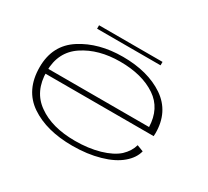

<svg xmlns="http://www.w3.org/2000/svg" viewBox="-135 -895 1209 1116"><g transform="rotate(30 469.0 -337.0)"><path d="M453.5 5.5V-27Q297.5 -27 204 -94.5Q109.5 -160.5 109.5 -295Q109.5 -426 208.5 -491.5Q308 -557.5 452 -557.5Q600.5 -557.5 693.5 -494.5Q782.5 -434.5 786.5 -312H100.5V-279.5H836Q837 -290 837 -300Q837 -442.5 729 -516.5Q620 -590 452 -590Q290.5 -590 176.5 -517Q61.5 -443.5 61.5 -296Q61.5 -142.5 171.5 -68Q280.5 5.5 453.5 5.5ZM453.5 -27V5.5Q554.5 5.5 636 -18Q717.5 -41 765.5 -82Q813 -122 825 -171L782 -187.5Q770 -143 731 -106Q690.5 -69.5 616 -48Q542 -27 453.5 -27ZM239 -656H665V-679H239Z"/></g></svg>

Font: Anybody ExtraExpanded ExtraLight
Style: Regular
Weight: 250
Width: 8
Version: Version 1.113;gftools[0.9.25]